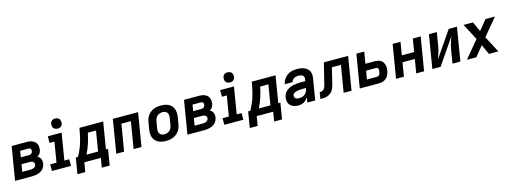

<svg xmlns="http://www.w3.org/2000/svg" viewBox="-10 -1780 7797 2944"><g transform="rotate(-15 3888.0 -308.0)"><path d="M9 0H281Q308 0 335 -4Q362 -8 389 -18Q416 -28 439 -46Q462 -64 475.5 -90Q489 -116 494 -143Q498 -169 493.5 -194.5Q489 -220 473.5 -239.5Q458 -259 436 -271Q453 -280 467 -294Q481 -308 488.5 -325.5Q496 -343 499 -360Q505 -396 497 -430.5Q489 -465 465 -488.5Q441 -512 407.5 -521Q374 -530 338 -530H97ZM188 -326 204 -425H338Q351 -425 362 -419Q373 -413 375.5 -400.5Q378 -388 376 -375Q374 -362 367 -350Q360 -338 347 -332Q334 -326 322 -326ZM281 -105H151L171 -221H300Q319 -221 337 -216Q355 -211 365 -195Q375 -179 372 -160Q369 -146 360 -134Q351 -122 337 -115.5Q323 -109 309 -107Q295 -105 281 -105Z M595 0H897V-105H820L890 -530H671V-425H748L695 -105H595ZM849 -605Q866 -605 884 -611Q902 -617 913.5 -632.5Q925 -648 928 -666Q932 -691 925 -715.5Q918 -740 896.5 -752.5Q875 -765 849 -765Q832 -765 814 -759Q796 -753 785 -737.5Q774 -722 771 -705Q766 -679 773 -654.5Q780 -630 802 -617.5Q824 -605 849 -605Z M1346 149H1471L1513 -105H1480L1550 -530H1172L1164 -482Q1149 -393 1122 -304Q1095 -215 1050 -131L1036 -105H1001L984 0H1371ZM1171 -105Q1210 -182 1236 -263Q1262 -344 1278 -425H1408L1355 -105ZM959 149H1084L1109 0H984Z M1616 0H1740L1811 -425H1961L1891 0H2016L2104 -530H1703Z M2404 8Q2437 8 2471 2Q2505 -4 2537 -20.5Q2569 -37 2594.5 -63.5Q2620 -90 2634 -122.5Q2648 -155 2653 -188L2672 -298Q2678 -337 2675.5 -375.5Q2673 -414 2656 -446Q2639 -478 2609.5 -499.5Q2580 -521 2543 -529.5Q2506 -538 2467 -538Q2434 -538 2400 -532Q2366 -526 2334 -509.5Q2302 -493 2276.5 -466.5Q2251 -440 2237 -407.5Q2223 -375 2218 -342L2200 -232Q2193 -193 2195.5 -155Q2198 -117 2215 -84.5Q2232 -52 2261.5 -30.5Q2291 -9 2328.5 -0.5Q2366 8 2404 8ZM2406 -97Q2384 -97 2364 -105Q2344 -113 2332.5 -131Q2321 -149 2319.5 -171Q2318 -193 2322 -215L2340 -325Q2345 -354 2361.5 -381Q2378 -408 2407 -420.5Q2436 -433 2465 -433Q2488 -433 2508 -425Q2528 -417 2539 -399Q2550 -381 2551.5 -359.5Q2553 -338 2549 -315L2531 -205Q2526 -176 2509.5 -149Q2493 -122 2464 -109.5Q2435 -97 2406 -97Z M2745 0H3017Q3044 0 3071 -4Q3098 -8 3125 -18Q3152 -28 3175 -46Q3198 -64 3211.5 -90Q3225 -116 3230 -143Q3234 -169 3229.5 -194.5Q3225 -220 3209.5 -239.5Q3194 -259 3172 -271Q3189 -280 3203 -294Q3217 -308 3224.5 -325.5Q3232 -343 3235 -360Q3241 -396 3233 -430.5Q3225 -465 3201 -488.5Q3177 -512 3143.5 -521Q3110 -530 3074 -530H2833ZM2924 -326 2940 -425H3074Q3087 -425 3098 -419Q3109 -413 3111.5 -400.5Q3114 -388 3112 -375Q3110 -362 3103 -350Q3096 -338 3083 -332Q3070 -326 3058 -326ZM3017 -105H2887L2907 -221H3036Q3055 -221 3073 -216Q3091 -211 3101 -195Q3111 -179 3108 -160Q3105 -146 3096 -134Q3087 -122 3073 -115.5Q3059 -109 3045 -107Q3031 -105 3017 -105Z M3331 0H3633V-105H3556L3626 -530H3407V-425H3484L3431 -105H3331ZM3585 -605Q3602 -605 3620 -611Q3638 -617 3649.5 -632.5Q3661 -648 3664 -666Q3668 -691 3661 -715.5Q3654 -740 3632.5 -752.5Q3611 -765 3585 -765Q3568 -765 3550 -759Q3532 -753 3521 -737.5Q3510 -722 3507 -705Q3502 -679 3509 -654.5Q3516 -630 3538 -617.5Q3560 -605 3585 -605Z M4082 149H4207L4249 -105H4216L4286 -530H3908L3900 -482Q3885 -393 3858 -304Q3831 -215 3786 -131L3772 -105H3737L3720 0H4107ZM3907 -105Q3946 -182 3972 -263Q3998 -344 4014 -425H4144L4091 -105ZM3695 149H3820L3845 0H3720Z M4509 8Q4538 8 4568 -2Q4598 -12 4622 -33.5Q4646 -55 4663 -82L4649 0H4774L4830 -339Q4836 -374 4831.5 -408.5Q4827 -443 4806.5 -469Q4786 -495 4756.5 -511Q4727 -527 4693 -532.5Q4659 -538 4623 -538Q4585 -538 4546 -529Q4507 -520 4472.5 -495.5Q4438 -471 4416 -435.5Q4394 -400 4387 -361H4511Q4515 -384 4534 -402.5Q4553 -421 4576.5 -427Q4600 -433 4623 -433Q4641 -433 4658 -429.5Q4675 -426 4688.5 -416Q4702 -406 4706.5 -389.5Q4711 -373 4708 -356L4703 -326H4628Q4599 -326 4570.5 -323.5Q4542 -321 4513.5 -314.5Q4485 -308 4457.5 -296Q4430 -284 4405.5 -265Q4381 -246 4367 -219Q4353 -192 4348 -164Q4342 -128 4349.5 -93.5Q4357 -59 4381.5 -35Q4406 -11 4439.5 -1.5Q4473 8 4509 8ZM4545 -97Q4526 -97 4507.5 -102.5Q4489 -108 4479.5 -124.5Q4470 -141 4473 -161Q4476 -175 4487 -186.5Q4498 -198 4512.5 -203.5Q4527 -209 4541.5 -212.5Q4556 -216 4570.5 -218Q4585 -220 4599.5 -220.5Q4614 -221 4628 -221H4686L4684 -212Q4680 -188 4669 -165.5Q4658 -143 4637.5 -126.5Q4617 -110 4593 -103.5Q4569 -97 4545 -97Z M4856 0Q4888 0 4919.5 -2.5Q4951 -5 4982.5 -18.5Q5014 -32 5037.5 -57.5Q5061 -83 5072.5 -114Q5084 -145 5092 -176L5152 -425H5296L5225 0H5350L5438 -530H5053L4972 -201Q4967 -183 4961 -165Q4955 -147 4942 -131Q4929 -115 4910.5 -110Q4892 -105 4873 -105Z M5481 0H5786Q5816 0 5847 -9Q5878 -18 5903 -40.5Q5928 -63 5941 -92.5Q5954 -122 5960 -153Q5966 -190 5961.5 -226.5Q5957 -263 5937 -291.5Q5917 -320 5883 -332Q5849 -344 5812 -344H5663L5694 -530H5569ZM5785 -105H5623L5646 -239H5812Q5826 -239 5833 -226Q5840 -213 5840 -198.5Q5840 -184 5837 -169Q5835 -155 5830 -140.5Q5825 -126 5812.5 -115.5Q5800 -105 5785 -105Z M6057 0H6182L6218 -219H6414L6377 0H6502L6590 -530H6465L6431 -324H6236L6270 -530H6145Z M6633 0H6764L7045 -410Q7034 -377 7022 -344.5Q7010 -312 7002 -279Q6994 -246 6988 -212L6953 0H7078L7166 -530H7035L6754 -120Q6765 -153 6777 -185.5Q6789 -218 6797 -251.5Q6805 -285 6811 -318L6846 -530H6721Z M7182 0H7332L7460 -157L7532 0H7681L7544 -260L7769 -530H7619L7491 -373L7420 -530H7270L7407 -271Z"/></g></svg>

Font: Iosevka Sparkle Oblique
Style: Bold
Weight: 700
Italic angle: -9°
Designer: Belleve Invis
Foundry: Belleve Invis
Version: Version 4.5.0; ttfautohint (v1.8.3)